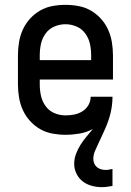

<svg xmlns="http://www.w3.org/2000/svg" viewBox="-20 -548 540 792"><path d="M400 224Q379 224 358.5 218.5Q338 213 321.5 200.5Q305 188 295.5 168.5Q286 149 286 128Q286 107 293.5 87Q301 67 312 49.5Q323 32 336.5 16Q350 0 363 -16Q337 -2 308 3Q279 8 250 8Q223 8 196 3Q169 -2 145.5 -15.5Q122 -29 103.5 -49.5Q85 -70 74 -94.5Q63 -119 58.5 -146Q54 -173 54 -200V-320Q54 -347 58.5 -374Q63 -401 74 -425.5Q85 -450 103.5 -470.5Q122 -491 145.5 -504.5Q169 -518 196 -523Q223 -528 250 -528Q277 -528 304 -523Q331 -518 354.5 -504.5Q378 -491 396.5 -470.5Q415 -450 426 -425.5Q437 -401 441.5 -374Q446 -347 446 -320V-220H144V-200Q144 -176 149 -153Q154 -130 168 -110.5Q182 -91 204 -81.5Q226 -72 250 -72Q268 -72 286 -75.5Q304 -79 319.5 -88.5Q335 -98 344.5 -114Q354 -130 354 -149H444Q444 -132 442 -115Q440 -98 436 -81.5Q432 -65 426.5 -49Q421 -33 414 -17.5Q407 -2 400 13.5Q393 29 385.5 44.5Q378 60 371.5 75.5Q365 91 365 108Q365 118 369 127Q373 136 380.5 142Q388 148 397.5 150.5Q407 153 417 153Q424 153 430.5 151.5Q437 150 444 149V219Q433 221 422 222.5Q411 224 400 224ZM356 -300V-320Q356 -344 351 -367Q346 -390 332 -409.5Q318 -429 296 -438.5Q274 -448 250 -448Q226 -448 204 -438.5Q182 -429 168 -409.5Q154 -390 149 -367Q144 -344 144 -320V-300Z"/></svg>

Font: Iosevka Bendy Medium
Style: Regular
Weight: 500
Monospace: yes
Designer: Belleve Invis
Foundry: Belleve Invis
Version: Version 30.1.2